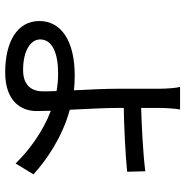

<svg xmlns="http://www.w3.org/2000/svg" viewBox="-7 -651 714 740"><g transform="rotate(90 350.0 -281.0)"><path d="M61 -76C61 11 143 56 259 56C367 56 408 -2 408 -65C408 -80 407 -98 407 -120C488 -89 560 -36 610 16L652 -53C596 -104 509 -164 403 -193C400 -258 396 -328 396 -375V-401C463 -402 573 -407 642 -414L640 -484C570 -475 462 -470 396 -468V-538C396 -564 399 -604 402 -618H315C319 -605 322 -566 322 -537V-380C322 -333 325 -268 328 -209C309 -211 290 -212 271 -212C135 -212 61 -158 61 -76ZM132 -79C132 -125 184 -148 263 -148C286 -148 309 -146 331 -142C332 -121 332 -103 332 -89C332 -42 305 -13 250 -13C175 -13 132 -42 132 -79Z"/></g></svg>

Font: GenEiGothic-pro-Regular
Style: Regular
Weight: 400
Designer: Ryoko NISHIZUKA (kana & ideographs); Paul D. Hunt (Latin, Greek & Cyrillic); Wenlong ZHANG (bopomofo); Sandoll Communica
Foundry: Adobe Systems Incorporated; o_tamon
Version: Version 1.000.140830